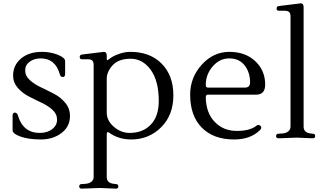

<svg xmlns="http://www.w3.org/2000/svg" viewBox="-20 -820 1933 1144"><path d="M397 -129Q397 -66 346.5 -27.5Q296 11 223.5 11Q151 11 103 -6Q55 -23 55 -44V-131Q55 -149 68.5 -149Q82 -149 87 -131Q118 -28 217 -28Q262 -28 291 -50.5Q320 -73 320 -107Q320 -141 293 -165.5Q266 -190 227.5 -208Q189 -226 150.5 -246Q112 -266 85 -297.5Q58 -329 58 -370Q58 -431 105 -471Q152 -511 230 -511Q282 -511 325 -493.5Q368 -476 368 -456V-379Q368 -361 354 -361Q340 -361 336 -379Q309 -472 223 -472Q184 -472 157 -452.5Q130 -433 130 -400.5Q130 -368 157.5 -343Q185 -318 224.5 -299.5Q264 -281 303 -260.5Q342 -240 369.5 -206.5Q397 -173 397 -129Z M926 -218Q926 -338 878 -404Q830 -470 758.5 -470Q687 -470 651.5 -431.5Q616 -393 616 -350V-149Q616 -101 658.5 -64.5Q701 -28 752 -28Q832 -28 879 -78Q926 -128 926 -218ZM600 -511Q616 -511 616 -488V-469Q616 -457 624.5 -464Q633 -471 648 -480.5Q663 -490 694 -500.5Q725 -511 757 -511Q874 -511 943.5 -440.5Q1013 -370 1013 -252Q1013 -134 940 -61.5Q867 11 762 11Q685 11 628 -31Q623 -35 619.5 -32Q616 -29 616 -22V234Q616 270 656 275L673 277Q685 278 685 291Q685 304 670 304L575 300L467 304Q452 304 452 291Q452 278 464 277L492 275Q512 273 525 262.5Q538 252 538 234V-432Q538 -452 529.5 -459.5Q521 -467 502 -467H468Q455 -467 455 -480Q455 -493 468 -495L598 -511Q599 -511 600 -511Z M1560 -316Q1560 -256 1506 -256H1218Q1206 -256 1206 -239Q1208 -147 1259.5 -93.5Q1311 -40 1390.5 -40Q1470 -40 1508 -71Q1521 -81 1532 -70Q1543 -59 1529 -45Q1473 11 1375 11Q1252 11 1182.5 -59.5Q1113 -130 1113 -256Q1113 -358 1182 -434.5Q1251 -511 1346.5 -511Q1442 -511 1501 -455.5Q1560 -400 1560 -316ZM1470 -329Q1470 -389 1437.5 -430.5Q1405 -472 1346.5 -472Q1288 -472 1247 -424Q1206 -376 1206 -314Q1206 -298 1219 -298H1439Q1470 -298 1470 -329Z M1773 -800Q1789 -800 1789 -777V-66Q1789 -30 1829 -25L1846 -23Q1858 -22 1858 -9Q1858 4 1843 4L1748 0L1640 4Q1625 4 1625 -9Q1625 -22 1637 -23L1665 -25Q1685 -27 1698 -37.5Q1711 -48 1711 -66V-721Q1711 -741 1702.5 -748.5Q1694 -756 1675 -756H1641Q1628 -756 1628 -769Q1628 -782 1641 -784L1771 -800Q1772 -800 1773 -800Z"/></svg>

Font: Lustria
Style: Regular
Weight: 400
Designer: Matthew Desmond
Foundry: Matthew Desmond
Version: Version 001.001; ttfautohint (v1.6)